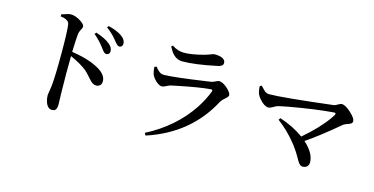

<svg xmlns="http://www.w3.org/2000/svg" viewBox="-80 -1173 3161 1624"><g transform="rotate(15 1500.0 -360.5)"><path d="M610.4 -666 622.1 -680.7Q709 -652.3 747.1 -618.2Q779.3 -591.8 779.3 -558.6Q779.3 -534.2 755.9 -528.3Q752 -527.3 748 -527.3Q732.4 -527.3 710 -558.6Q709 -560.5 701.2 -570.3Q659.2 -626 610.4 -666ZM295.9 -735.4 294.9 -752.9Q355.5 -774.4 374 -774.4Q418.9 -774.4 468.8 -740.2Q500 -717.8 501 -701.2Q501 -689.5 487.3 -666Q478.5 -648.4 475.6 -632.8Q470.7 -591.8 466.8 -470.7Q625 -447.3 715.8 -391.6Q781.2 -350.6 782.2 -297.9Q782.2 -259.8 750 -250Q742.2 -248 735.4 -248Q706.1 -248 678.7 -279.3Q632.8 -330.1 629.9 -333Q618.2 -343.8 607.4 -353.5Q554.7 -394.5 466.8 -433.6Q463.9 -298.8 467.8 -106.4Q468.8 -79.1 469.7 -40Q470.7 -16.6 470.7 -9.8Q470.7 40 442.4 45.9Q435.5 47.9 427.7 47.9Q386.7 47.9 369.1 -10.7Q361.3 -36.1 361.3 -64.5Q361.3 -69.3 370.1 -124Q373 -138.7 374 -151.4Q382.8 -235.4 382.8 -439.5Q382.8 -625 374 -685.5Q369.1 -718.8 324.2 -730.5Q311.5 -733.4 295.9 -735.4ZM698.2 -747.1 709 -761.7Q790 -741.2 832 -710Q868.2 -682.6 868.2 -648.4Q866.2 -618.2 838.9 -617.2Q824.2 -617.2 802.7 -644.5Q800.8 -645.5 797.9 -649.4Q792 -657.2 789.1 -661.1Q751 -709 698.2 -747.1Z M1181.6 -465.8Q1172.9 -493.2 1170.9 -527.3L1188.5 -535.2Q1219.7 -496.1 1239.3 -488.3Q1252 -483.4 1265.6 -483.4Q1343.8 -483.4 1633.8 -525.4Q1654.3 -528.3 1668 -530.3Q1682.6 -532.2 1714.8 -548.8Q1725.6 -553.7 1733.4 -553.7Q1765.6 -553.7 1810.5 -512.7Q1843.8 -481.4 1844.7 -459Q1844.7 -447.3 1818.4 -424.8Q1793 -403.3 1784.2 -387.7Q1616.2 -67.4 1249 52.7L1237.3 32.2Q1479.5 -92.8 1617.2 -300.8Q1666 -376 1695.3 -453.1Q1700.2 -468.8 1684.6 -468.8Q1683.6 -468.8 1682.6 -468.8Q1587.9 -461.9 1393.6 -421.9Q1361.3 -416 1342.8 -411.1Q1335 -409.2 1298.8 -391.6Q1284.2 -384.8 1274.4 -384.8Q1241.2 -384.8 1202.1 -431.6Q1186.5 -451.2 1181.6 -465.8ZM1732.4 -711.9Q1732.4 -684.6 1691.4 -674.8Q1690.4 -674.8 1689.5 -674.8Q1499 -633.8 1386.7 -633.8Q1329.1 -633.8 1288.1 -690.4Q1276.4 -708 1263.7 -731.4L1276.4 -742.2Q1327.1 -708 1380.9 -708Q1446.3 -708 1549.8 -735.4Q1569.3 -740.2 1619.1 -758.8Q1628.9 -762.7 1635.7 -762.7Q1716.8 -762.7 1730.5 -724.6Q1732.4 -717.8 1732.4 -711.9Z M2074.2 -601.6 2089.8 -609.4Q2124 -573.2 2132.8 -566.4Q2150.4 -555.7 2168 -555.7Q2281.2 -555.7 2721.7 -608.4Q2732.4 -609.4 2759.8 -626Q2774.4 -634.8 2784.2 -634.8Q2817.4 -634.8 2869.1 -586.9Q2914.1 -544.9 2915 -518.6Q2915 -499 2890.6 -490.2Q2851.6 -476.6 2840.8 -468.8Q2837.9 -466.8 2835.9 -464.8Q2668.9 -324.2 2559.6 -251Q2651.4 -168.9 2652.3 -89.8Q2652.3 -48.8 2615.2 -39.1Q2607.4 -37.1 2599.6 -37.1Q2577.1 -37.1 2557.6 -68.4Q2553.7 -75.2 2543.9 -91.8Q2502 -167 2456.1 -220.7Q2390.6 -300.8 2301.8 -368.2L2313.5 -384.8Q2430.7 -346.7 2523.4 -280.3Q2654.3 -391.6 2729.5 -497.1Q2741.2 -514.6 2750 -528.3Q2760.7 -547.9 2743.2 -548.8Q2740.2 -548.8 2739.3 -548.8Q2577.1 -536.1 2355.5 -496.1Q2293 -484.4 2262.7 -476.6Q2254.9 -474.6 2220.7 -455.1Q2203.1 -445.3 2190.4 -445.3Q2156.2 -445.3 2114.3 -492.2Q2094.7 -513.7 2086.9 -532.2Q2076.2 -558.6 2074.2 -601.6Z"/></g></svg>

Font: GenYoMin JP SemiBold
Style: Regular
Weight: 600
Version: Version 1.001;PS 1;hotconv 16.6.51;makeotf.lib2.5.65220 DEVE